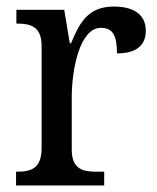

<svg xmlns="http://www.w3.org/2000/svg" viewBox="-20 -566 479 586"><path d="M29 0H298V-42H273C233 -42 199 -50 199 -109V-270C199 -353 223 -481 288 -481C324 -481 337 -458 337 -403C400 -403 425 -431 425 -472C425 -518 393 -546 327 -546C248 -546 222 -495 197 -434H193L176 -536H30V-494H33C73 -494 107 -485 107 -426V-114C107 -51 74 -42 32 -42H29Z"/></svg>

Font: Noto Serif Ethiopic SmCn
Style: Regular
Weight: 400
Width: 4
Designer: Monotype Design Team
Foundry: Monotype Imaging Inc.
Version: Version 2.102